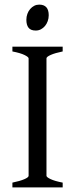

<svg xmlns="http://www.w3.org/2000/svg" viewBox="-20 -819 338 839"><path d="M34.2 0V-21Q67.4 -27.8 86.2 -35.9Q105 -43.9 105 -50.8V-564Q105 -569.8 87.2 -578.6Q69.3 -587.4 34.2 -594.2V-615.2H253.9V-594.2Q220.7 -587.4 201.9 -579.1Q183.1 -570.8 183.1 -564V-50.8Q183.1 -44.9 200.9 -36.4Q218.8 -27.8 253.9 -21V0ZM192.9 -752.4Q192.9 -738.8 188.5 -726.6Q184.1 -714.4 176.5 -705.3Q168.9 -696.3 158.7 -690.9Q148.4 -685.5 136.2 -685.5Q114.3 -685.5 104.7 -697.8Q95.2 -710 95.2 -732.4Q95.2 -746.1 99.6 -758.3Q104 -770.5 111.8 -779.5Q119.6 -788.6 129.6 -793.7Q139.6 -798.8 151.4 -798.8Q192.9 -798.8 192.9 -752.4Z"/></svg>

Font: Gentium Plus Phon
Style: Regular
Weight: 400
Designer: J. Victor Gaultney, Annie Olsen, Iska Routamaa, Becca Hirsbrunner
Foundry: SIL International
Version: Version 5.000